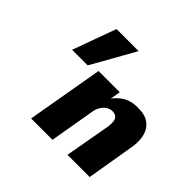

<svg xmlns="http://www.w3.org/2000/svg" viewBox="-165 -893 1087 1087"><g transform="rotate(45 378.5 -350.0)"><path d="M459 -460H289L209 0H380ZM550 -280 500 0H678L728 -298Q735 -349 723.5 -388Q712 -427 680 -449.5Q648 -472 591 -471Q533 -471 493.5 -443Q454 -415 431 -370Q408 -325 399 -273L428 -281Q433 -301 444.5 -318.5Q456 -336 473 -346Q490 -356 510 -355Q531 -353 540 -342.5Q549 -332 550.5 -315.5Q552 -299 550 -280ZM193 -700 98 -439H223L370 -700Z"/></g></svg>

Font: Jost ExtraBold
Style: Italic
Weight: 800
Italic angle: -5°
Version: Version 3.710